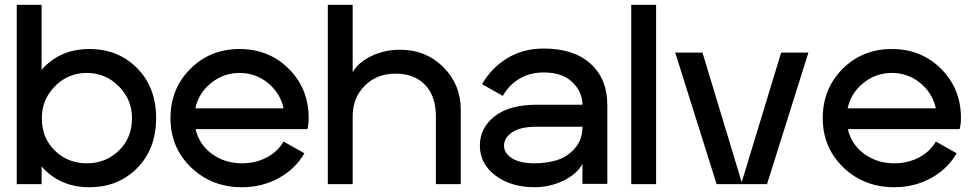

<svg xmlns="http://www.w3.org/2000/svg" viewBox="-20 -770 4069 803"><path d="M154 0H50V-750H154V-478Q230 -565 354 -565Q475 -565 554 -484.5Q633 -404 633 -276Q633 -148 554 -67.5Q475 13 354 13Q230 13 154 -74ZM155 -276Q155 -193 209.5 -140Q264 -87 343 -87Q422 -87 477 -140Q532 -193 532 -276Q532 -354 476.5 -409.5Q421 -465 343 -465Q265 -465 210 -409.5Q155 -354 155 -276Z M1166 -178 1253 -129Q1216 -64 1146.5 -25.5Q1077 13 992 13Q865 13 779 -70Q693 -153 693 -276Q693 -399 776 -482Q859 -565 982 -565Q1105 -565 1188 -482Q1271 -399 1271 -276Q1271 -263 1269.5 -251.5Q1268 -240 1267 -235L1265 -230H798Q813 -165 867 -126Q921 -87 992 -87Q1049 -87 1095.5 -111.5Q1142 -136 1166 -178ZM797 -317H1166Q1152 -381 1100.5 -423Q1049 -465 982 -465Q915 -465 863 -423Q811 -381 797 -317Z M1351 -750H1455V-468Q1477 -508 1532 -535Q1587 -562 1654 -562Q1761 -562 1834 -489.5Q1907 -417 1907 -310V0H1803V-283Q1803 -368 1758 -415Q1713 -462 1634 -462Q1556 -462 1505.5 -411.5Q1455 -361 1455 -283V0H1351Z M2216 -87Q2267 -87 2310 -100.5Q2353 -114 2384.5 -150Q2416 -186 2416 -240H2226Q2155 -240 2121.5 -216.5Q2088 -193 2088 -161Q2088 -129 2121.5 -108Q2155 -87 2216 -87ZM2416 -332Q2416 -385 2374 -426Q2332 -467 2254 -467Q2196 -467 2152 -440.5Q2108 -414 2083 -369L1996 -418Q2035 -486 2101.5 -526.5Q2168 -567 2254 -567Q2380 -567 2450 -503.5Q2520 -440 2520 -331V-1H2416V-84Q2392 -41 2335.5 -14Q2279 13 2216 13Q2117 13 2052 -36Q1987 -85 1987 -161Q1987 -235 2048.5 -283.5Q2110 -332 2226 -332Z M2724 0H2620V-750H2724Z M2804 -550H2918L3082 -8L3247 -550H3361L3188 0H2977Z M3894 -178 3981 -129Q3944 -64 3874.5 -25.5Q3805 13 3720 13Q3593 13 3507 -70Q3421 -153 3421 -276Q3421 -399 3504 -482Q3587 -565 3710 -565Q3833 -565 3916 -482Q3999 -399 3999 -276Q3999 -263 3997.5 -251.5Q3996 -240 3995 -235L3993 -230H3526Q3541 -165 3595 -126Q3649 -87 3720 -87Q3777 -87 3823.5 -111.5Q3870 -136 3894 -178ZM3525 -317H3894Q3880 -381 3828.5 -423Q3777 -465 3710 -465Q3643 -465 3591 -423Q3539 -381 3525 -317Z"/></svg>

Font: Edgecutting Lite Sharp
Style: Medium
Weight: 500
Designer: RandomMaerks (Nguyen Gia Bao)
Version: Version 1.0